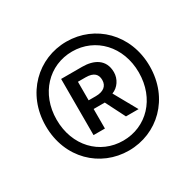

<svg xmlns="http://www.w3.org/2000/svg" viewBox="-106 -913 684 672"><g transform="rotate(-30 236.5 -577.0)"><path d="M236 -357C351 -357 446 -446 446 -577C446 -707 351 -797 236 -797C121 -797 26 -707 26 -577C26 -446 121 -357 236 -357ZM236 -397C142 -397 70 -471 70 -577C70 -682 142 -757 236 -757C330 -757 402 -682 402 -577C402 -471 330 -397 236 -397ZM155 -466H201V-545H246L286 -466H337L285 -559C310 -568 327 -594 327 -621C327 -674 286 -693 240 -693H155ZM201 -580V-655H232C266 -655 278 -640 278 -618C278 -593 260 -580 230 -580Z"/></g></svg>

Font: Noto Sans CJK TC Regular
Style: Regular
Weight: 400
Designer: Ryoko NISHIZUKA (kana & ideographs); Paul D. Hunt (Latin, Greek & Cyrillic); Wenlong ZHANG (bopomofo); Sandoll Communica
Foundry: Adobe Systems Incorporated
Version: Version 1.001;PS 1.001;hotconv 1.0.78;makeotf.lib2.5.61930